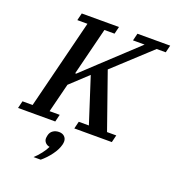

<svg xmlns="http://www.w3.org/2000/svg" viewBox="-192 -826 1100 1212"><g transform="rotate(20 358.0 -220.0)"><path d="M-14 -49H54L204 -649H136L148 -698H398L386 -649H318L238 -329H245L355 -432L588 -649H510L522 -698H742L730 -649H669L423 -422L554 -49H616L604 0H352L364 -49H432L334 -353L217 -244L168 -49H236L224 0H-26ZM172 258Q194 238 214.5 211.5Q235 185 245 163Q227 160 216 148Q205 136 205 120Q205 113 208 99Q213 77 230 65.5Q247 54 270 54Q293 54 306.5 67Q320 80 320 100Q320 110 317 122Q308 157 280.5 194Q253 231 220 258H172Z"/></g></svg>

Font: IBM Plex Serif Medium
Style: Italic
Weight: 500
Italic angle: -14°
Designer: Mike Abbink, Paul van der Laan, Pieter van Rosmalen
Foundry: Bold Monday
Version: Version 2.5